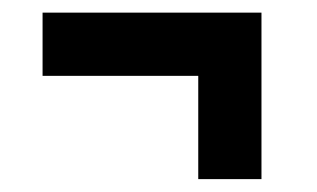

<svg xmlns="http://www.w3.org/2000/svg" viewBox="-20 -498 502 304"><path d="M293.9 -214.4V-377.9H47.4V-478H394V-214.4Z"/></svg>

Font: Antonio SemiBold
Style: Regular
Weight: 600
Designer: Vernon Adams
Foundry: Vernon Adams
Version: Version 1.002